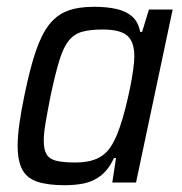

<svg xmlns="http://www.w3.org/2000/svg" viewBox="-20 -538 537 566"><path d="M171 8Q122 8 91 -2Q60 -12 46 -37.5Q32 -63 32 -109Q32 -135 37 -172Q42 -209 52 -257Q68 -335 85 -385.5Q102 -436 124.5 -465Q147 -494 179 -506Q211 -518 257 -518Q295 -518 323.5 -511.5Q352 -505 370 -489Q388 -473 393 -444H399L419 -510H489L381 0H311L322 -72H316Q300 -38 277.5 -20.5Q255 -3 228.5 2.5Q202 8 171 8ZM202 -59Q233 -59 254.5 -66Q276 -73 291 -87Q306 -101 317 -124Q325 -139 333.5 -164Q342 -189 349.5 -218.5Q357 -248 363 -277Q369 -306 372.5 -331.5Q376 -357 376 -372Q376 -415 355 -433Q334 -451 283 -451Q246 -451 222.5 -444.5Q199 -438 183 -418.5Q167 -399 155 -360Q143 -321 129 -255Q120 -209 114.5 -177Q109 -145 109 -123Q109 -96 118 -82Q127 -68 148 -63.5Q169 -59 202 -59Z"/></svg>

Font: Saira SemiCondensed
Style: Italic
Weight: 400
Width: 4
Italic angle: -12°
Designer: Hector Gatti with collaboration of the Omnibus-Type team
Foundry: Omnibus-Type
Version: Version 1.101